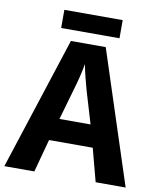

<svg xmlns="http://www.w3.org/2000/svg" viewBox="-94 -947 843 1021"><g transform="rotate(10 327.5 -437.0)"><path d="M485 -874H170V-776H485ZM493 0H655L421 -717H233L0 0H162L210 -178H446ZM413 -298H245L295 -472C306 -509 319 -558 328 -609C336 -561 351 -510 361 -472Z"/></g></svg>

Font: Noto Sans Display
Style: Bold
Weight: 700
Designer: Monotype Design Team
Foundry: Monotype Imaging Inc.
Version: Version 1.900